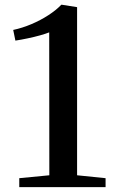

<svg xmlns="http://www.w3.org/2000/svg" viewBox="-20 -772 481 792"><path d="M183.5 -49 183 -638.5Q169.5 -633 145.5 -626.2Q121.5 -619.5 94.2 -613.8Q67 -608 43.5 -604.5L34.5 -648.5Q72 -656.5 109.8 -672.5Q147.5 -688.5 179.8 -709.5Q212 -730.5 233 -752.5H235L298 -742.5V-49L415.5 -37V0H59.5V-37Z"/></svg>

Font: Merriweather 72pt Medium
Style: Regular
Weight: 500
Version: Version 2.100